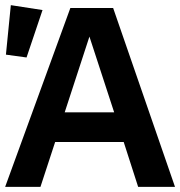

<svg xmlns="http://www.w3.org/2000/svg" viewBox="-20 -725 699 745"><path d="M83 -502 3 -513 22 -705 145 -686ZM0 0 253 -694H419L659 0H516L460 -174H194L137 0ZM231 -289H423L327 -583Z"/></svg>

Font: Cantarell
Style: Bold
Weight: 700
Designer: Dave Crossland, Nikolaus Waxweiler, Florian Fecher, Jacques Le Bailly, Eben Sorkin, Alexei Vanyashin, Alexios Zavras, Em
Version: Version 0.303